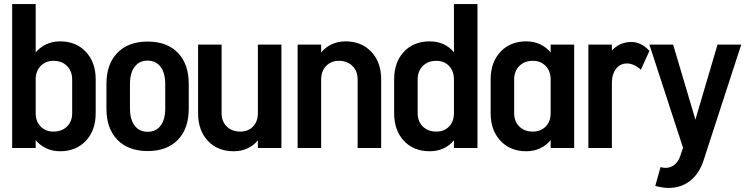

<svg xmlns="http://www.w3.org/2000/svg" viewBox="-20 -730 3691 947"><path d="M452 -338V-172Q452 -87 403.5 -35.5Q355 16 276 16Q239 16 208 1.5Q177 -13 156 -39V0H40V-710H156V-471Q177 -497 208 -511.5Q239 -526 276 -526Q355 -526 403.5 -474.5Q452 -423 452 -338ZM336 -172V-338Q336 -379 310.5 -404.5Q285 -430 244 -430Q205 -430 180.5 -404.5Q156 -379 156 -338V-172Q156 -131 180.5 -106Q205 -81 244 -81Q285 -81 310.5 -106Q336 -131 336 -172Z M911 -194Q911 -96 857.5 -40.5Q804 15 708 15Q613 15 559 -40.5Q505 -96 505 -194V-316Q505 -414 559 -469.5Q613 -525 708 -525Q804 -525 857.5 -469.5Q911 -414 911 -316ZM795 -315Q795 -370 772 -400.5Q749 -431 708 -431Q667 -431 644 -400.5Q621 -370 621 -315V-195Q621 -141 644 -110.5Q667 -80 708 -80Q749 -80 772 -110Q795 -140 795 -195Z M1252 -510H1368V0H1252V-38Q1231 -12 1200.5 2Q1170 16 1133 16Q1053 16 1005 -35.5Q957 -87 957 -172V-510H1073V-172Q1073 -131 1098.5 -106Q1124 -81 1165 -81Q1204 -81 1228 -106Q1252 -131 1252 -172Z M1860 0H1744V-338Q1744 -379 1718.5 -404.5Q1693 -430 1652 -430Q1613 -430 1588.5 -404.5Q1564 -379 1564 -338V0H1448V-510H1564V-471Q1585 -497 1616 -511.5Q1647 -526 1684 -526Q1763 -526 1811.5 -474.5Q1860 -423 1860 -339Z M2335 -710V0H2219V-38Q2198 -12 2167.5 2Q2137 16 2100 16Q2020 16 1972 -35.5Q1924 -87 1924 -172V-338Q1924 -423 1972 -474.5Q2020 -526 2100 -526Q2137 -526 2167.5 -512Q2198 -498 2219 -472V-710ZM2219 -172V-338Q2219 -379 2195 -404.5Q2171 -430 2132 -430Q2091 -430 2065.5 -404.5Q2040 -379 2040 -338V-172Q2040 -131 2065.5 -106Q2091 -81 2132 -81Q2171 -81 2195 -106Q2219 -131 2219 -172Z M2696 -510H2812V0H2696V-39Q2675 -13 2644 1.5Q2613 16 2576 16Q2497 16 2448.5 -35.5Q2400 -87 2400 -172V-338Q2400 -423 2448.5 -474.5Q2497 -526 2576 -526Q2613 -526 2644 -511.5Q2675 -497 2696 -471ZM2696 -172V-338Q2696 -379 2671.5 -404.5Q2647 -430 2608 -430Q2567 -430 2541.5 -404.5Q2516 -379 2516 -338V-172Q2516 -131 2541.5 -106Q2567 -81 2608 -81Q2647 -81 2671.5 -106Q2696 -131 2696 -172Z M3183 -479 3141 -386Q3126 -400 3108 -408.5Q3090 -417 3073 -417Q3039 -417 3018.5 -390.5Q2998 -364 2998 -321V0H2882V-510H2998V-481Q3037 -523 3095 -523Q3119 -523 3142.5 -511Q3166 -499 3183 -479Z M3636 -510 3470 0 3452 56Q3431 124 3385.5 160.5Q3340 197 3278 197Q3250 197 3212 187L3238 94Q3250 98 3263 98Q3290 98 3310 80Q3330 62 3339 28L3349 -1L3183 -510H3300L3410 -140L3519 -510Z"/></svg>

Font: Akshar Medium
Style: Regular
Weight: 500
Designer: Tall Chai
Foundry: Tall Chai
Version: Version 1.000